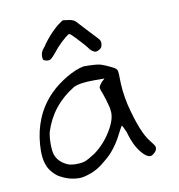

<svg xmlns="http://www.w3.org/2000/svg" viewBox="-74 -710 718 772"><g transform="rotate(-10 285.0 -324.0)"><path d="M283.2 -445.3Q334 -445.3 351.6 -440.4Q362.3 -437.5 387.2 -425.8Q412.1 -414.1 413.1 -409.2Q418 -406.2 418 -375Q418 -320.3 430.7 -263.7Q460 -144.5 495.1 -102.5Q498 -98.6 504.4 -90.3Q510.7 -82 511.7 -79.1Q516.6 -61.5 495.1 -46.9Q478.5 -35.2 453.1 -63.5Q424.8 -93.8 408.2 -154.3Q395.5 -184.6 392.6 -183.6Q385.7 -172.9 377.9 -157.2Q345.7 -91.8 301.8 -57.6Q264.6 -24.4 230.5 -14.6Q206.1 -5.9 189.5 -5.9Q149.4 -5.9 114.3 -25.4Q100.6 -31.2 85.4 -47.9Q70.3 -64.5 65.4 -79.1Q51.8 -110.4 56.2 -166.5Q60.5 -222.7 80.1 -269.5Q101.6 -322.3 143.6 -364.3Q171.9 -392.6 211.4 -416Q251 -439.5 283.2 -445.3ZM343.8 -370.1 357.4 -382.8H314.5Q254.9 -382.8 230.5 -370.1Q135.7 -312.5 103.5 -210Q98.6 -190.4 98.6 -161.6Q98.6 -132.8 103.5 -117.2Q114.3 -86.9 146.5 -71.3Q160.2 -63.5 185.5 -63.5Q210 -63.5 223.6 -68.8Q237.3 -74.2 264.6 -91.8Q307.6 -123 336.4 -171.4Q365.2 -219.7 359.4 -252.9Q359.4 -262.7 349.6 -294.9Q339.8 -327.1 334 -339.8L332 -349.6Q332 -355.5 343.8 -370.1ZM221.7 -634.8Q229.5 -641.6 233.4 -642.1Q237.3 -642.6 245.1 -640.6Q272.5 -638.7 283.2 -628.9Q287.1 -625 329.1 -579.1Q362.3 -544.9 367.2 -537.1Q373 -525.4 366.2 -508.8Q363.3 -503.9 355.5 -499.5Q347.7 -495.1 341.8 -495.1Q335.9 -495.1 327.1 -501.5Q318.4 -507.8 313.5 -516.6Q309.6 -522.5 288.1 -545.9Q266.6 -569.3 254.9 -580.1Q249 -585 244.1 -582Q233.4 -575.2 213.4 -556.2Q193.4 -537.1 178.7 -517.6Q165 -501 158.2 -496.6Q151.4 -492.2 140.6 -494.1Q131.8 -496.1 128.9 -498.5Q126 -501 126 -507.8Q123 -530.3 141.6 -549.8Q161.1 -579.1 184.1 -602.5Q207 -626 221.7 -634.8Z"/></g></svg>

Font: JasonHandwriting4
Style: Regular
Weight: 400
Version: Version 1.01.21